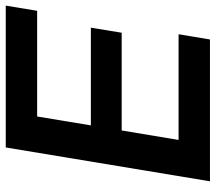

<svg xmlns="http://www.w3.org/2000/svg" viewBox="-62 -706 768 684"><g transform="rotate(-90 322.0 -364.0)"><path d="M18.1 0 138.7 -727.5H644L625.5 -615.7H249L217.3 -424.3H565.4L547.4 -314.5H199.2L165.5 -111.8H542L523.4 0Z"/></g></svg>

Font: Inter Display SemiBold
Style: Italic
Weight: 600
Italic angle: -9.39999°
Designer: Rasmus Andersson
Foundry: rsms
Version: Version 4.000;git-a52131595